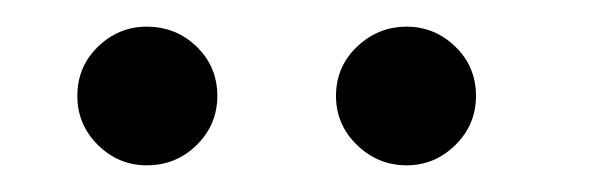

<svg xmlns="http://www.w3.org/2000/svg" viewBox="-20 -742 447 144"><path d="M90 -618Q69 -618 53.5 -633.2Q38 -648.5 38 -670Q38 -692 53.5 -707Q69 -722 90 -722Q112 -722 127.5 -707Q143 -692 143 -670Q143 -648.5 127.5 -633.2Q112 -618 90 -618ZM285 -618Q263.5 -618 247.8 -633.2Q232 -648.5 232 -670Q232 -692 247.8 -707Q263.5 -722 285 -722Q306 -722 321.5 -707Q337 -692 337 -670Q337 -648.5 321.5 -633.2Q306 -618 285 -618Z"/></svg>

Font: Expletus Sans
Style: Regular
Weight: 400
Designer: Jasper de Waard
Foundry: Designtown
Version: Version 7.500